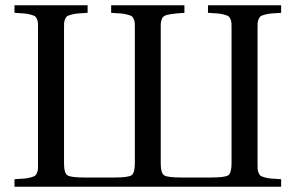

<svg xmlns="http://www.w3.org/2000/svg" viewBox="-20 -712 1127 732"><path d="M35.2 0V-28.8Q60.5 -30.3 72.8 -31.2Q85 -32.2 97.2 -35.6Q109.4 -39.1 113.3 -41.7Q117.2 -44.4 120.8 -52.7Q124.5 -61 124.8 -68.6Q125 -76.2 125 -92.8V-599.1Q125 -615.7 124.8 -623.3Q124.5 -630.9 120.8 -639.2Q117.2 -647.5 113.3 -650.1Q109.4 -652.8 97.2 -656.2Q85 -659.7 72.8 -660.6Q60.5 -661.6 35.2 -663.1V-691.9H314V-663.1Q288.6 -661.6 276.4 -660.6Q264.2 -659.7 252 -656.2Q239.7 -652.8 235.8 -650.1Q231.9 -647.5 228.3 -639.2Q224.6 -630.9 224.4 -623.3Q224.1 -615.7 224.1 -599.1V-89.8Q224.1 -51.8 237.3 -43.5Q250.5 -35.2 304.2 -35.2H414.1Q467.8 -35.2 481 -43.5Q494.1 -51.8 494.1 -89.8V-599.1Q494.1 -615.2 493.9 -623Q493.7 -630.9 490 -639.2Q486.3 -647.5 482.4 -650.1Q478.5 -652.8 466.1 -656.2Q453.6 -659.7 441.4 -660.6Q429.2 -661.6 403.8 -663.1V-691.9H683.1V-663.1Q664.1 -661.6 653.8 -660.9Q643.6 -660.2 632.1 -658.2Q620.6 -656.2 615.7 -655Q610.8 -653.8 605.2 -649.9Q599.6 -646 598.1 -642.8Q596.7 -639.6 594.7 -632.1Q592.8 -624.5 592.8 -617.9Q592.8 -611.3 592.8 -599.1V-89.8Q592.8 -51.8 606 -43.5Q619.1 -35.2 672.9 -35.2H783.2Q836.9 -35.2 849.9 -43.5Q862.8 -51.8 862.8 -89.8V-599.1Q862.8 -615.7 862.5 -623.3Q862.3 -630.9 858.6 -639.2Q855 -647.5 851.1 -650.1Q847.2 -652.8 835 -656.2Q822.8 -659.7 810.5 -660.6Q798.3 -661.6 772.9 -663.1V-691.9H1051.8V-663.1Q1026.4 -661.6 1014.2 -660.6Q1002 -659.7 989.7 -656.2Q977.5 -652.8 973.6 -650.1Q969.7 -647.5 966.1 -639.2Q962.4 -630.9 962.2 -623.3Q961.9 -615.7 961.9 -599.1V-92.8Q961.9 -76.2 962.2 -68.6Q962.4 -61 966.1 -52.7Q969.7 -44.4 973.6 -41.7Q977.5 -39.1 989.7 -35.6Q1002 -32.2 1014.2 -31.2Q1026.4 -30.3 1051.8 -28.8V0Z"/></svg>

Font: Heuristica
Style: Regular
Weight: 400
Version: Version 1.0.2